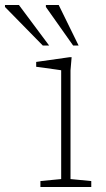

<svg xmlns="http://www.w3.org/2000/svg" viewBox="-109 -752 426 772"><path d="M179 -522 174.5 -469V-32L258 -24V0H53.5V-24L137 -32V-469.5Q131.5 -470.5 113.2 -473Q95 -475.5 73.5 -478.5Q52 -481.5 36.5 -483.5V-503L170.5 -522ZM88.5 -569H63L-89 -724V-732H-33ZM207 -569H185L75.5 -724V-732H127Z"/></svg>

Font: Newsreader 6pt ExtraLight
Style: Regular
Weight: 275
Designer: Hugues Gentile
Foundry: Production Type
Version: Version 1.003; ttfautohint (v1.8.3)